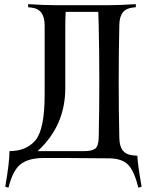

<svg xmlns="http://www.w3.org/2000/svg" viewBox="-20 -752 705 909"><path d="M158.2 -36.6H379.9Q413.6 -36.6 430.2 -47.9Q446.3 -59.1 447.3 -100.1Q450.2 -227.1 450.2 -366.2Q450.2 -505.4 447.3 -632.3Q446.3 -678.7 445.3 -695.8H291Q289.1 -665.5 289.1 -632.3V-335Q289.1 -156.7 158.2 -36.6ZM24.9 -36.6Q104.5 -36.6 147.9 -87.9Q191.4 -140.1 191.4 -304.7V-632.3Q191.4 -710 127 -716.3L113.3 -717.8V-732.4Q188 -727.5 240.2 -727.5H496.1Q548.3 -727.5 623 -732.4V-717.8L609.4 -716.3Q577.1 -712.9 561.3 -692.9Q545.4 -672.9 544.9 -632.3Q542 -505.4 542 -366.2Q542 -227.1 544.9 -100.1Q545.4 -59.6 561.3 -39.6Q577.1 -19.5 609.4 -16.6L630.4 -14.6Q630.4 17.1 650.4 131.8L635.3 136.7Q615.2 56.6 586.4 27.8Q557.6 -1.5 498 -2.4Q216.8 -4.9 182.1 -3.9Q112.3 -2.9 75.7 26.9Q40 56.6 20 136.7L4.9 131.8Q24.9 17.1 24.9 -36.6Z"/></svg>

Font: Flanker
Style: Regular
Weight: 400
Designer: Flanker
Foundry: Flanker
Version: Version 2.027